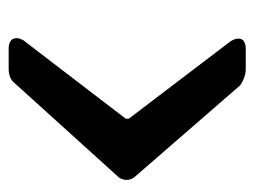

<svg xmlns="http://www.w3.org/2000/svg" viewBox="-92 -495 587 443"><g transform="rotate(-90 201.5 -273.5)"><path d="M330 -513 150 -278Q149 -276 149 -273Q149 -270 149 -270L327 -36Q334 -25 334 -18Q334 -7 326.5 -3.5Q319 0 313 0H264Q245 0 226 -13L15 -256Q8 -264 8 -275Q8 -284 13 -292L231 -533Q242 -547 264 -547H313Q320 -547 327.5 -543Q335 -539 335 -528Q335 -524 333.5 -520.5Q332 -517 330 -513Z"/></g></svg>

Font: Jura
Style: Bold
Weight: 700
Designer: Ed Merritt
Foundry: Ten by Twenty
Version: Version 1.007